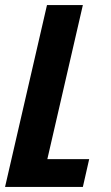

<svg xmlns="http://www.w3.org/2000/svg" viewBox="-29 -740 439 760"><path d="M-9 0 157 -720H299L133 0ZM63 0 88 -110H324L299 0Z"/></svg>

Font: Instrument Sans Condensed
Style: Bold Italic
Weight: 700
Width: 3
Italic angle: -13°
Designer: Rodrigo Fuenzalida
Foundry: fragTYPE
Version: Version 1.000;gftools[0.9.28]